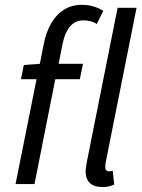

<svg xmlns="http://www.w3.org/2000/svg" viewBox="-20 -744 572 776"><path d="M42.8 0 127.7 -424H65L76.3 -481.4L141.1 -486.1L157 -567.1Q167 -615.9 187.7 -651.1Q208.4 -686.2 239.3 -705.3Q270.3 -724.4 311.1 -724.4Q337.3 -724.4 358.9 -717.7Q380.5 -711.1 397.3 -700.2L371.3 -647.1Q361.2 -654 347.3 -657.8Q333.4 -661.6 315.8 -661.6Q283.5 -661.6 262.9 -636.9Q242.2 -612.2 233.5 -569.3L216.9 -486.1H315.3L302.7 -424H203.5L119.4 0ZM394.6 12Q359.7 12 342.9 -4.5Q326.2 -21.1 326.2 -51.2Q326.2 -59.9 327.9 -70.2Q329.5 -80.5 331.6 -92.7L455.3 -712.4H531.9L407.5 -89.2Q406.5 -81.5 406 -76.7Q405.5 -71.8 405.5 -67.7Q405.5 -51.5 421 -51.5Q424 -51.5 426.8 -52Q429.7 -52.5 435.7 -53.5L441.7 2.3Q431.4 6.4 420 9.2Q408.7 12 394.6 12Z"/></svg>

Font: Source Sans Variable
Style: Italic
Weight: 200
Italic angle: -11°
Designer: Paul D. Hunt
Foundry: Adobe Systems Incorporated
Version: Version 3.006;hotconv 1.0.111;makeotfexe 2.5.65597